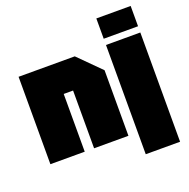

<svg xmlns="http://www.w3.org/2000/svg" viewBox="-149 -873 1138 1156"><g transform="rotate(-20 420.0 -295.0)"><path d="M30 0V-560H390L530 -420V0H310V-370H250V0ZM590 140V-560H810V140ZM590 -600V-730H810V-600Z"/></g></svg>

Font: Tektur Condensed Black
Style: Regular
Weight: 900
Width: 3
Designer: Adam Jagosz
Foundry: Adam Jagosz
Version: Version 1.005;gftools[0.9.30]